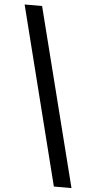

<svg xmlns="http://www.w3.org/2000/svg" viewBox="-64 -842 516 1059"><g transform="rotate(5 194.0 -312.0)"><path d="M276.4 181.6 28.3 -804.7H125L374 181.6Z"/></g></svg>

Font: Taipei Sans TC Beta
Style: Bold
Weight: 700
Designer: JT Foundry
Foundry: JT Foundry
Version: Version 1.000